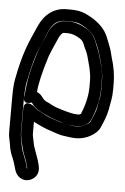

<svg xmlns="http://www.w3.org/2000/svg" viewBox="-54 -572 530 815"><g transform="rotate(5 211.0 -164.0)"><path d="M51 -153C51 -153 38 -112 82 -125H84C84 -125 85 -125 85 -124C98 -104 116 -94 136 -84L151 -77C165 -70 183 -63 197 -59L210 -55C233 -46 256 -42 285 -42C310 -42 334 -56 342 -76C358 -113 372 -161 372 -214V-237C372 -264 369 -290 362 -313C356 -333 352 -348 349 -358C344 -375 336 -390 331 -405C323 -427 308 -446 288 -458C263 -473 237 -482 211 -482H196C160 -482 139 -456 127 -430C107 -385 95 -357 90 -342C63 -257 55 -211 51 -153ZM102 -172C104 -205 116 -258 138 -327C141 -336 153 -365 173 -409C180 -423 183 -425 189 -431C189 -431 192 -432 196 -432H211C226 -432 243 -427 262 -415C272 -409 278 -401 283 -388C288 -373 296 -363 301 -345C308 -318 322 -278 322 -237V-214C322 -169 309 -127 296 -96C294 -94 289 -92 285 -92C260 -92 244 -98 224 -103L211 -107C200 -110 185 -115 173 -121L158 -129C145 -135 136 -138 127 -151C121 -160 114 -167 102 -172ZM50 -93V8C50 15 51 21 53 29C59 54 60 70 70 96C82 126 82 127 89 154L88 155C86 154 86 148 85 145C80 121 60 84 57 59C55 40 49 24 49 8V-128C49 -165 51 -192 54 -206C68 -279 83 -332 99 -366C107 -383 115 -406 127 -432C144 -470 165 -483 196 -483H211C233 -483 248 -480 256 -477C298 -458 321 -435 331 -408C334 -400 338 -392 342 -382C349 -365 353 -348 358 -331C368 -297 373 -266 373 -237V-212C373 -168 368 -167 363 -133C359 -108 347 -86 339 -66C338 -64 333 -58 320 -51C307 -44 296 -41 285 -41C253 -41 233 -48 209 -54L194 -59C171 -66 153 -73 136 -83C120 -92 109 -95 93 -111C93 -111 50 -143 50 -93ZM100 -45C126 -32 149 -20 180 -11L194 -6C206 -2 222 3 235 4C251 6 264 9 285 9C327 9 372 -16 385 -47C395 -70 407 -97 412 -125C417 -158 423 -171 423 -212V-237C423 -271 417 -308 405 -346C403 -353 401 -361 399 -370C395 -386 384 -410 379 -424C364 -468 325 -500 276 -522C258 -530 237 -533 211 -533H196C144 -533 104 -503 81 -452C45 -372 26 -331 4 -216C0 -195 -1 -167 -1 -128V8C-1 29 5 44 8 66C10 82 15 98 23 116C30 132 33 145 37 158L40 168C44 180 52 191 63 198C90 214 120 200 132 180C145 159 135 133 129 112C126 102 108 57 107 45C105 32 101 19 100 8Z"/></g></svg>

Font: AppleStorm
Style: CBo
Weight: 400
Foundry: Cannot Into Space Fonts
Version: Version 1.01